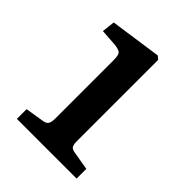

<svg xmlns="http://www.w3.org/2000/svg" viewBox="-144 -912 614 614"><g transform="rotate(45 163.5 -605.0)"><path d="M36 -374V-418L98 -428Q113 -430 117.5 -438Q122 -446 122 -460V-724Q122 -745 117.5 -752.5Q113 -760 91 -763L32 -767L37 -811L211 -836L222 -827V-458Q222 -443 226.5 -436.5Q231 -430 247 -428L306 -418V-374Z"/></g></svg>

Font: Literata 18pt Medium
Style: Regular
Weight: 500
Designer: Latin by Veronika Burian and Jose Scaglione. Greek by Irene Vlachou. Cyrillic by Vera Evstafieva.
Foundry: TypeTogether
Version: Version 3.103;gftools[0.9.29]